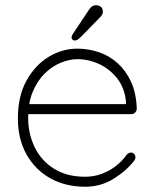

<svg xmlns="http://www.w3.org/2000/svg" viewBox="-20 -700 588 730"><path d="M304 10Q229 10 171.5 -22Q114 -54 81 -112.5Q48 -171 48 -250Q48 -334 80.5 -393Q113 -452 164.5 -483.5Q216 -515 274 -515Q316 -515 356 -501.5Q396 -488 427.5 -459.5Q459 -431 478.5 -388.5Q498 -346 500 -287Q500 -279 494 -272.5Q488 -266 480 -266H72L66 -304H469L459 -295V-313Q454 -366 425.5 -402Q397 -438 357 -456.5Q317 -475 274 -475Q244 -475 211 -461.5Q178 -448 150 -420.5Q122 -393 104.5 -351Q87 -309 87 -253Q87 -192 111.5 -141Q136 -90 184.5 -59Q233 -28 304 -28Q338 -28 368 -39.5Q398 -51 422 -70Q446 -89 461 -111Q469 -120 478 -120Q485 -120 490 -114.5Q495 -109 495 -102Q495 -95 491 -90Q460 -50 411.5 -20Q363 10 304 10ZM263 -546Q258 -546 255 -550Q252 -554 252 -558Q252 -563 257 -571L319 -664Q322 -669 328.5 -674.5Q335 -680 345 -680Q356 -680 363.5 -674Q371 -668 371 -655Q371 -649 369 -645.5Q367 -642 364 -638L289 -561Q284 -556 277.5 -551Q271 -546 263 -546Z"/></svg>

Font: Quicksand Variable Light
Style: Regular
Weight: 300
Designer: Andrew Paglinawan
Foundry: Andrew Paglinawan
Version: Version 3.004